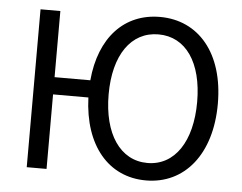

<svg xmlns="http://www.w3.org/2000/svg" viewBox="-53 -810 1120 888"><g transform="rotate(5 507.0 -366.5)"><path d="M655 -68C528 -68 449 -186 449 -369C449 -552 528 -665 655 -665C782 -665 860 -552 860 -369C860 -186 782 -68 655 -68ZM655 13C834 13 956 -134 956 -369C956 -604 834 -746 655 -746C490 -746 377 -627 359 -426H193V-733H101V0H193V-346H357C365 -124 481 13 655 13Z"/></g></svg>

Font: Source Han Sans JP
Style: Regular
Weight: 400
Designer: Ryoko NISHIZUKA 西塚涼子 (kana, bopomofo & ideographs); Paul D. Hunt (Latin, Greek & Cyrillic); Sandoll Communications 산돌커뮤니
Foundry: Adobe
Version: Version 2.004;hotconv 1.0.118;makeotfexe 2.5.65603